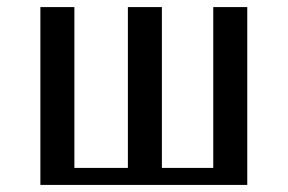

<svg xmlns="http://www.w3.org/2000/svg" viewBox="-20 -530 814 542"><path d="M582 -56H437V-510H341V-56H190V-510H94V-8H678V-510H582Z"/></svg>

Font: LXGW Marker Gothic
Style: Regular
Weight: 400
Version: Version 1.001